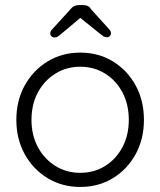

<svg xmlns="http://www.w3.org/2000/svg" viewBox="-20 -731 635 761"><path d="M550.5 -255.8Q550.5 -179.8 517.4 -119.5Q484.2 -59.2 427.2 -24.6Q370.2 10 298 10Q226.5 10 169.1 -24.6Q111.8 -59.2 78.2 -119.5Q44.8 -179.8 44.8 -255.8Q44.8 -332.5 78.2 -392.8Q111.8 -453 169.1 -487.8Q226.5 -522.5 298 -522.5Q370.2 -522.5 427.2 -487.8Q484.2 -453 517.4 -392.8Q550.5 -332.5 550.5 -255.8ZM490.5 -255.8Q490.5 -317.2 465.5 -364.5Q440.5 -411.8 397 -439.1Q353.5 -466.5 298 -466.5Q243.2 -466.5 199.4 -439.1Q155.5 -411.8 130.1 -364.5Q104.8 -317.2 104.8 -255.8Q104.8 -195.2 130.1 -148Q155.5 -100.8 199.4 -73.4Q243.2 -46 298 -46Q353.5 -46 397 -73.4Q440.5 -100.8 465.5 -148Q490.5 -195.2 490.5 -255.8ZM287.8 -668.5 308.8 -669 222 -596Q215 -590.2 209.5 -586.4Q204 -582.5 195.5 -582.5Q188.5 -582.5 183.8 -587.4Q179 -592.2 179 -597.8Q179 -602 180.6 -605.9Q182.2 -609.8 186.5 -614.5L259.5 -694.5Q271.2 -710.8 292.8 -710.8H309.2Q320.2 -710.8 327.6 -707.4Q335 -704 340.8 -694.5L412.5 -615.2Q416.8 -610.5 418.4 -606.6Q420 -602.8 420 -598.5Q420 -593 415.4 -588.1Q410.8 -583.2 403.5 -583.2Q395.8 -583.2 390 -587.1Q384.2 -591 377 -596.8Z"/></svg>

Font: Quicksand Variable Light
Style: Regular
Weight: 300
Designer: Andrew Paglinawan
Foundry: Andrew Paglinawan
Version: Version 3.004